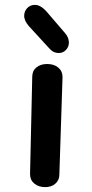

<svg xmlns="http://www.w3.org/2000/svg" viewBox="-20 -769 378 786"><path d="M103 -56 112 -455Q112 -479 129 -493Q146 -507 173 -507Q201 -507 218.5 -492.5Q236 -478 236 -453L223 -54Q223 -32 207 -17.5Q191 -3 165 -3Q138 -3 120.5 -17.5Q103 -32 103 -56ZM179 -574 100 -660Q79 -683 79 -704Q79 -723 91.5 -736Q104 -749 123 -749Q147 -749 172 -720L245 -635Q262 -616 262 -595Q262 -577 250 -564.5Q238 -552 221 -552Q209 -552 199 -557Q189 -562 179 -574Z"/></svg>

Font: Mali SemiBold
Style: Regular
Weight: 600
Designer: Kitiyaporn Chalermlarp | Katatrad Aksorn Co.,Ltd.
Foundry: Cadson Demak Co.,Ltd.
Version: Version 1.000; ttfautohint (v1.6)